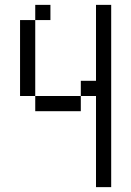

<svg xmlns="http://www.w3.org/2000/svg" viewBox="-20 -645 540 790"><path d="M187.5 -562.5V-625H125V-562.5H62.5V-250H125V-187.5H312.5V-250H125V-562.5ZM375 -250Q375 -250 375 125H437.5Q437.5 125 437.5 -625H375V-312.5H312.5V-250Z"/></svg>

Font: UnifontExMono
Style: Regular
Weight: 500
Version: Version 15.0.06